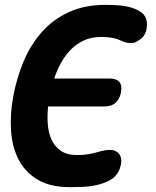

<svg xmlns="http://www.w3.org/2000/svg" viewBox="-20 -760 640 790"><path d="M34 -361Q48 -438 77 -507Q106 -576 152 -628Q198 -680 263 -710Q328 -740 414 -740Q434 -740 462 -738.5Q490 -737 516 -730Q542 -723 561.5 -709Q581 -695 584 -670Q585 -662 584.5 -655Q584 -648 583 -640Q579 -622 570 -610.5Q561 -599 541 -588Q534 -584 528 -583.5Q522 -583 516 -583Q508 -583 499.5 -585Q491 -587 482 -591Q464 -600 443.5 -604Q423 -608 397 -608Q357 -608 326 -594Q295 -580 271.5 -556Q248 -532 231 -501Q214 -470 203 -437H430Q459 -437 471 -423Q483 -409 478 -380Q472 -351 455 -336.5Q438 -322 409 -322H178Q174 -286 176.5 -250.5Q179 -215 191.5 -186.5Q204 -158 229.5 -140Q255 -122 297 -122Q322 -122 344 -125.5Q366 -129 391 -137Q402 -140 411.5 -141.5Q421 -143 431 -143Q436 -143 441.5 -142.5Q447 -142 452 -140Q469 -133 475 -118.5Q481 -104 478 -85Q476 -78 474.5 -71.5Q473 -65 469 -57Q457 -32 432 -18.5Q407 -5 377.5 1.5Q348 8 318 9Q288 10 267 10Q186 10 134.5 -21Q83 -52 56.5 -103.5Q30 -155 25.5 -222Q21 -289 34 -361Z"/></svg>

Font: Maple Mono NL ExtraBold
Style: Italic
Weight: 800
Italic angle: -10°
Monospace: yes
Designer: subframe7536
Version: Version 7.000